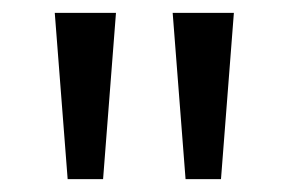

<svg xmlns="http://www.w3.org/2000/svg" viewBox="-20 -734 448 298"><path d="M160 -714 140 -456H85L65 -714ZM343 -714 323 -456H268L248 -714Z"/></svg>

Font: Noto Sans Tai Tham
Style: Regular
Weight: 400
Designer: Monotype Design Team 2013. Revised by David WIlliams 2020
Foundry: Monotype Imaging Inc.
Version: Version 2.002